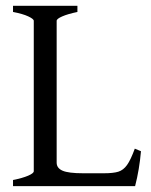

<svg xmlns="http://www.w3.org/2000/svg" viewBox="-20 -635 516 655"><path d="M24.4 0V-21Q56.6 -27.3 75.9 -35.6Q95.2 -43.9 95.2 -50.8V-564Q95.2 -570.3 76.4 -579.1Q57.6 -587.9 24.4 -594.2V-615.2H244.1V-594.2Q211.4 -587.4 192.4 -579.1Q173.3 -570.8 173.3 -564V-80.1Q173.3 -61.5 193.4 -52.7Q213.4 -43.9 264.2 -43.9H334Q366.7 -43.9 383.8 -49.3Q400.9 -54.7 413.3 -72Q425.8 -89.4 439.9 -127.9L460.9 -119.1Q455.6 -57.1 440.9 0Z"/></svg>

Font: David Libre
Style: Regular
Weight: 400
Version: Version 1.000